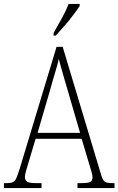

<svg xmlns="http://www.w3.org/2000/svg" viewBox="-22 -951 599 971"><path d="M-2 0V-25H15Q33 -25 43.5 -30Q54 -35 61 -51Q68 -67 78 -99L264 -714H295L490 -65Q498 -39 508 -32Q518 -25 546 -25H557V0H370V-25H394Q426 -25 436 -32Q446 -39 446 -55Q446 -66 439.5 -87Q433 -108 428 -125L391 -249H158L124 -135Q119 -118 111.5 -93Q104 -68 104 -55Q104 -40 115 -32.5Q126 -25 159 -25H188V0ZM168 -279H383L321 -492Q306 -543 294 -584.5Q282 -626 275 -653Q270 -627 257.5 -586.5Q245 -546 234 -505ZM249 -784Q271 -823 291.5 -860Q312 -897 325 -931H381V-921Q370 -904 349.5 -876.5Q329 -849 304.5 -821Q280 -793 260 -771H249Z"/></svg>

Font: Noto Serif Bengali Condensed ExtraLight
Style: Regular
Weight: 200
Width: 3
Designer: Juan Bruce, Universal Thirst, Indian Type Foundry and the Monotype Design Team.
Foundry: Monotype Imaging Inc.
Version: Version 2.003; ttfautohint (v1.8.4.7-5d5b)